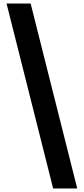

<svg xmlns="http://www.w3.org/2000/svg" viewBox="-20 -820 472 1084"><path d="M280 244 17 -800H153L416 244Z"/></svg>

Font: Noto Sans Tamil ExtraCondensed ExtraBold
Style: Regular
Weight: 800
Width: 2
Designer: Jelle Bosma - Monotype Design Team
Foundry: Monotype Imaging Inc.
Version: Version 2.004; ttfautohint (v1.8.4.7-5d5b)